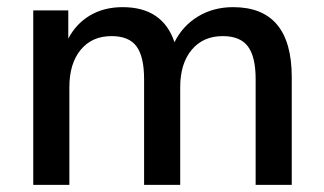

<svg xmlns="http://www.w3.org/2000/svg" viewBox="-20 -517 906 537"><path d="M73 0V-488H171V-409Q193 -451 232 -474Q271 -497 323 -497Q435 -497 468 -399Q491 -445 534 -471Q577 -497 632 -497Q796 -497 796 -301V0H695V-296Q695 -358 673.5 -387Q652 -416 603 -416Q548 -416 516 -377.5Q484 -339 484 -273V0H383V-296Q383 -358 362 -387Q341 -416 292 -416Q237 -416 205.5 -377.5Q174 -339 174 -273V0Z"/></svg>

Font: Nunito Sans SemiBold
Style: Regular
Weight: 600
Designer: Vernon Adams
Foundry: Vernon Adams
Version: Version 3.101; ttfautohint (v1.8.4.7-5d5b);gftools[0.9.27]